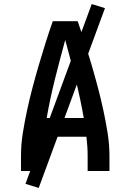

<svg xmlns="http://www.w3.org/2000/svg" viewBox="-20 -839 640 942"><path d="M83 0V-74Q83 -130 92 -186.5Q101 -243 113 -298.5Q125 -354 139.5 -409Q154 -464 170 -518.5Q186 -573 203 -627Q220 -681 239 -735H361Q380 -681 397 -627Q414 -573 430 -518.5Q446 -464 460.5 -409Q475 -354 487 -298.5Q499 -243 508 -186.5Q517 -130 517 -74V0H410V-74Q410 -97 408.5 -120.5Q407 -144 404 -168H196Q193 -144 191.5 -120.5Q190 -97 190 -74V0ZM391 -260Q374 -357 350 -452.5Q326 -548 300 -643Q274 -548 250 -452.5Q226 -357 209 -260ZM170 83 105 63 430 -819 495 -799Z"/></svg>

Font: Zed Mono Semibold Extended
Style: Regular
Weight: 600
Width: 7
Monospace: yes
Designer: Belleve Invis
Foundry: Belleve Invis
Version: Version 1.0.0; ttfautohint (v1.8.4)